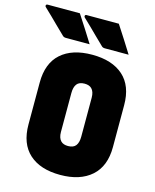

<svg xmlns="http://www.w3.org/2000/svg" viewBox="-183 -1031 920 1142"><g transform="rotate(15 277.5 -459.5)"><path d="M164 -939Q192 -896 217 -857Q242 -818 268 -776H122Q109 -776 102 -783Q70 -814 47.5 -836Q25 -858 5 -878Q-15 -898 -42 -923Q-46 -928 -44 -933.5Q-42 -939 -36 -939ZM404 -939Q432 -896 457 -857Q482 -818 508 -776H362Q349 -776 342 -783Q310 -814 287.5 -836Q265 -858 245 -878Q225 -898 198 -923Q194 -928 196 -933.5Q198 -939 204 -939ZM300 -720Q423 -720 491.5 -659Q560 -598 560 -479V-221Q560 -103 490.5 -41.5Q421 20 299 20Q176 20 108 -41.5Q40 -103 40 -221V-479Q40 -598 108.5 -659Q177 -720 300 -720ZM238 -228Q238 -191 256 -173Q271 -158 300 -158Q333 -158 347.5 -177Q362 -196 362 -232V-472Q362 -509 344 -527Q329 -542 300 -542Q267 -542 252.5 -523Q238 -504 238 -468Z"/></g></svg>

Font: Recursive Mn Lnr St Blk
Style: Regular
Weight: 900
Monospace: yes
Version: Version 1.079;hotconv 1.0.112;makeotfexe 2.5.65598; ttfautoh